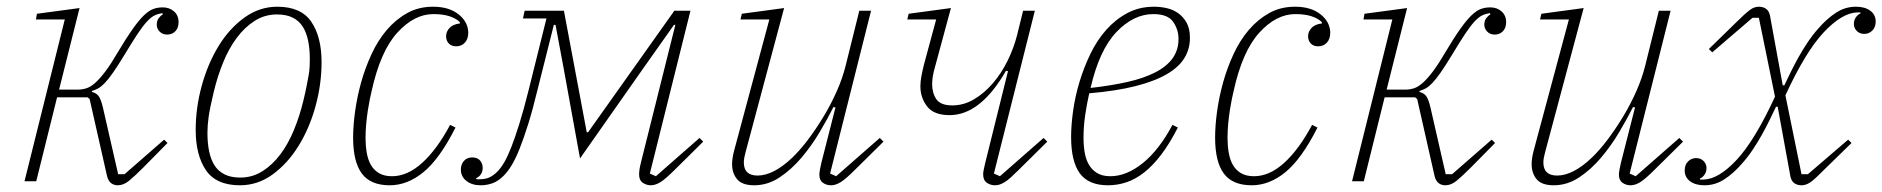

<svg xmlns="http://www.w3.org/2000/svg" viewBox="-20 -540 5608 572"><path d="M331 12Q320 12 311.5 6Q303 0 299 -15L247 -245L241 -250H150L88 0H53L173 -482H87L90 -499L217 -516L156 -273H211Q225 -273 237.5 -277Q250 -281 264 -293.5Q278 -306 294.5 -328Q311 -350 332 -386Q357 -428 375.5 -454Q394 -480 408.5 -494Q423 -508 436 -513Q449 -518 465 -518Q485 -518 498.5 -506Q512 -494 512 -474Q512 -457 502.5 -447Q493 -437 478 -437Q464 -437 455.5 -446Q447 -455 447 -466Q447 -478 452.5 -485.5Q458 -493 465 -497L464 -501Q451 -499 440.5 -494Q430 -489 417.5 -475.5Q405 -462 389.5 -438.5Q374 -415 351 -377Q331 -344 317 -324Q303 -304 292.5 -293Q282 -282 273 -277Q264 -272 254 -269V-266Q267 -263 274 -253.5Q281 -244 287 -218L332 -21H351L469 -124L479 -114L407 -41Q381 -15 364.5 -1.5Q348 12 331 12Z M696 -11Q732 -11 762 -30Q792 -49 815.5 -80.5Q839 -112 856 -153.5Q873 -195 884 -241Q890 -266 893.5 -284Q897 -302 899.5 -316Q902 -330 902.5 -341.5Q903 -353 903 -364Q903 -394 898 -418.5Q893 -443 882 -460.5Q871 -478 852 -487.5Q833 -497 805 -497Q769 -497 739 -478Q709 -459 685.5 -427.5Q662 -396 645 -354.5Q628 -313 617 -267Q605 -217 601.5 -191.5Q598 -166 598 -144Q598 -114 603 -89.5Q608 -65 619 -47.5Q630 -30 649 -20.5Q668 -11 696 -11ZM695 12Q624 12 593.5 -33Q563 -78 563 -153Q563 -219 581 -284.5Q599 -350 631 -402.5Q663 -455 708 -487.5Q753 -520 806 -520Q877 -520 907.5 -475Q938 -430 938 -355Q938 -289 920 -223.5Q902 -158 869.5 -105.5Q837 -53 792.5 -20.5Q748 12 695 12Z M1141 12Q1084 12 1058 -23Q1032 -58 1032 -130Q1032 -166 1038 -209Q1044 -252 1056 -295Q1068 -338 1087 -379Q1106 -420 1132.5 -451Q1159 -482 1193 -501Q1227 -520 1270 -520Q1318 -520 1346.5 -497Q1375 -474 1375 -442Q1375 -424 1365 -413Q1355 -402 1339 -402Q1325 -402 1317 -410.5Q1309 -419 1309 -432Q1309 -446 1319.5 -457Q1330 -468 1350 -470V-474Q1339 -485 1319.5 -491.5Q1300 -498 1271 -498Q1214 -498 1163.5 -442.5Q1113 -387 1087 -268Q1085 -260 1082 -245.5Q1079 -231 1076 -212Q1073 -193 1071 -171.5Q1069 -150 1069 -128Q1069 -106 1072.5 -85.5Q1076 -65 1084.5 -49.5Q1093 -34 1108.5 -24.5Q1124 -15 1148 -15Q1194 -15 1238 -55Q1282 -95 1321 -168L1337 -160Q1290 -67 1242 -27.5Q1194 12 1141 12Z M1412 12Q1386 12 1369.5 -1Q1353 -14 1353 -35Q1353 -50 1362 -60.5Q1371 -71 1387 -71Q1402 -71 1410 -62Q1418 -53 1418 -40Q1418 -18 1398 -9L1400 -6H1409Q1426 -6 1438 -11.5Q1450 -17 1462 -29Q1472 -39 1482 -56Q1492 -73 1503 -101Q1514 -129 1527 -170.5Q1540 -212 1555 -272L1608 -485H1538L1543 -508H1660L1728 -146H1732L1989 -508H2037L1916 -23L1934 -15L2064 -129L2075 -118L1991 -35Q1962 -6 1947 3Q1932 12 1919 12Q1906 12 1895 4.5Q1884 -3 1884 -20Q1884 -34 1889 -54L1992 -466H1988L1901 -343L1708 -68L1658 -343L1635 -466H1630L1582 -275Q1567 -213 1553.5 -170Q1540 -127 1528 -97Q1516 -67 1504.5 -48Q1493 -29 1480 -16Q1464 0 1447 6Q1430 12 1412 12Z M2227 12Q2191 12 2176 -6Q2161 -24 2161 -51Q2161 -68 2167 -91L2272 -482H2186L2190 -499L2316 -516L2201 -86Q2196 -68 2196 -56Q2196 -17 2237 -17Q2284 -17 2340 -70Q2364 -93 2388 -125Q2412 -157 2434 -193.5Q2456 -230 2473 -268.5Q2490 -307 2499 -343L2540 -508H2575L2453 -23L2471 -15L2601 -129L2612 -118L2528 -35Q2499 -6 2484 3Q2469 12 2456 12Q2442 12 2431.5 4.5Q2421 -3 2421 -20Q2421 -26 2423 -36Q2425 -46 2427 -55L2469 -220L2463 -221Q2446 -187 2422 -146.5Q2398 -106 2368 -70.5Q2338 -35 2302.5 -11.5Q2267 12 2227 12Z M2944 12Q2931 12 2920 4.5Q2909 -3 2909 -21Q2909 -27 2911 -36Q2913 -45 2915 -54L2983 -328L2977 -329Q2901 -197 2809 -197Q2762 -197 2742 -223Q2722 -249 2722 -283Q2722 -297 2725 -313Q2728 -329 2733 -349L2769 -482H2683L2687 -499L2813 -516L2767 -346Q2761 -325 2759 -312.5Q2757 -300 2757 -289Q2757 -263 2769.5 -244.5Q2782 -226 2817 -226Q2851 -226 2881.5 -244Q2912 -262 2937.5 -291.5Q2963 -321 2981.5 -358.5Q3000 -396 3010 -435L3028 -508H3063L2941 -23L2959 -15L3089 -129L3100 -118L3016 -35Q3002 -21 2991.5 -11.5Q2981 -2 2972.5 3Q2964 8 2957.5 10Q2951 12 2944 12Z M3281 12Q3223 12 3197 -23.5Q3171 -59 3171 -132Q3171 -167 3177 -210Q3183 -253 3196 -296Q3209 -339 3228.5 -379.5Q3248 -420 3275.5 -451Q3303 -482 3338.5 -501Q3374 -520 3418 -520Q3438 -520 3457 -515.5Q3476 -511 3491 -500Q3506 -489 3515.5 -471.5Q3525 -454 3525 -427Q3525 -394 3508.5 -367Q3492 -340 3456 -319Q3420 -298 3363 -283.5Q3306 -269 3225 -262Q3218 -231 3213 -197.5Q3208 -164 3208 -129Q3208 -106 3211.5 -85.5Q3215 -65 3224 -49.5Q3233 -34 3248.5 -24.5Q3264 -15 3288 -15Q3336 -15 3384.5 -54Q3433 -93 3473 -168L3489 -160Q3465 -113 3440 -80Q3415 -47 3389 -26.5Q3363 -6 3336 3Q3309 12 3281 12ZM3229 -278Q3291 -285 3339.5 -296Q3388 -307 3422 -324.5Q3456 -342 3473.5 -366.5Q3491 -391 3491 -424Q3491 -452 3475 -475Q3459 -498 3416 -498Q3357 -498 3306 -444.5Q3255 -391 3229 -278Z M3709 12Q3652 12 3626 -23Q3600 -58 3600 -130Q3600 -166 3606 -209Q3612 -252 3624 -295Q3636 -338 3655 -379Q3674 -420 3700.5 -451Q3727 -482 3761 -501Q3795 -520 3838 -520Q3886 -520 3914.5 -497Q3943 -474 3943 -442Q3943 -424 3933 -413Q3923 -402 3907 -402Q3893 -402 3885 -410.5Q3877 -419 3877 -432Q3877 -446 3887.5 -457Q3898 -468 3918 -470V-474Q3907 -485 3887.5 -491.5Q3868 -498 3839 -498Q3782 -498 3731.5 -442.5Q3681 -387 3655 -268Q3653 -260 3650 -245.5Q3647 -231 3644 -212Q3641 -193 3639 -171.5Q3637 -150 3637 -128Q3637 -106 3640.5 -85.5Q3644 -65 3652.5 -49.5Q3661 -34 3676.5 -24.5Q3692 -15 3716 -15Q3762 -15 3806 -55Q3850 -95 3889 -168L3905 -160Q3858 -67 3810 -27.5Q3762 12 3709 12Z M4286 12Q4275 12 4266.5 6Q4258 0 4254 -15L4202 -245L4196 -250H4105L4043 0H4008L4128 -482H4042L4045 -499L4172 -516L4111 -273H4166Q4180 -273 4192.5 -277Q4205 -281 4219 -293.5Q4233 -306 4249.5 -328Q4266 -350 4287 -386Q4312 -428 4330.5 -454Q4349 -480 4363.5 -494Q4378 -508 4391 -513Q4404 -518 4420 -518Q4440 -518 4453.5 -506Q4467 -494 4467 -474Q4467 -457 4457.5 -447Q4448 -437 4433 -437Q4419 -437 4410.5 -446Q4402 -455 4402 -466Q4402 -478 4407.5 -485.5Q4413 -493 4420 -497L4419 -501Q4406 -499 4395.5 -494Q4385 -489 4372.5 -475.5Q4360 -462 4344.5 -438.5Q4329 -415 4306 -377Q4286 -344 4272 -324Q4258 -304 4247.5 -293Q4237 -282 4228 -277Q4219 -272 4209 -269V-266Q4222 -263 4229 -253.5Q4236 -244 4242 -218L4287 -21H4306L4424 -124L4434 -114L4362 -41Q4336 -15 4319.5 -1.5Q4303 12 4286 12Z M4609 12Q4573 12 4558 -6Q4543 -24 4543 -51Q4543 -68 4549 -91L4654 -482H4568L4572 -499L4698 -516L4583 -86Q4578 -68 4578 -56Q4578 -17 4619 -17Q4666 -17 4722 -70Q4746 -93 4770 -125Q4794 -157 4816 -193.5Q4838 -230 4855 -268.5Q4872 -307 4881 -343L4922 -508H4957L4835 -23L4853 -15L4983 -129L4994 -118L4910 -35Q4881 -6 4866 3Q4851 12 4838 12Q4824 12 4813.5 4.5Q4803 -3 4803 -20Q4803 -26 4805 -36Q4807 -46 4809 -55L4851 -220L4845 -221Q4828 -187 4804 -146.5Q4780 -106 4750 -70.5Q4720 -35 4684.5 -11.5Q4649 12 4609 12Z M5058 12Q5031 12 5015 0Q4999 -12 4999 -32Q4999 -49 5009 -59Q5019 -69 5033 -69Q5047 -69 5055.5 -60Q5064 -51 5064 -40Q5064 -28 5058 -19.5Q5052 -11 5044 -8L5045 -5H5055Q5100 -6 5154 -64Q5208 -122 5268 -252L5220 -487H5201L5081 -384L5071 -394L5152 -473Q5166 -487 5176 -496Q5186 -505 5193.5 -510.5Q5201 -516 5207.5 -518Q5214 -520 5220 -520Q5232 -520 5241 -514Q5250 -508 5253 -494L5291 -286H5296Q5304 -303 5314.5 -324.5Q5325 -346 5337.5 -368.5Q5350 -391 5365 -413.5Q5380 -436 5397 -455Q5422 -484 5449.5 -502Q5477 -520 5509 -520Q5536 -520 5552 -508Q5568 -496 5568 -476Q5568 -459 5558 -449Q5548 -439 5534 -439Q5520 -439 5511.5 -448Q5503 -457 5503 -468Q5503 -480 5509 -488.5Q5515 -497 5523 -500L5522 -503H5512Q5467 -501 5413 -443.5Q5359 -386 5299 -256L5347 -21H5366L5486 -124L5496 -114L5415 -35Q5401 -21 5391 -11.5Q5381 -2 5373.5 3Q5366 8 5359.5 10Q5353 12 5347 12Q5335 12 5326 6Q5317 0 5314 -14L5276 -222H5271Q5263 -205 5252.5 -183.5Q5242 -162 5229.5 -139.5Q5217 -117 5202 -94.5Q5187 -72 5170 -53Q5145 -24 5117.5 -6Q5090 12 5058 12Z"/></svg>

Font: IBM Plex Serif ExtLt
Style: Italic
Weight: 200
Italic angle: -14°
Designer: Mike Abbink, Paul van der Laan, Pieter van Rosmalen
Foundry: Bold Monday
Version: Version 3.001